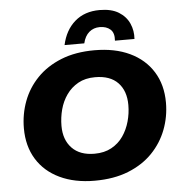

<svg xmlns="http://www.w3.org/2000/svg" viewBox="-55 -830 836 892"><g transform="rotate(-5 363.5 -384.0)"><path d="M351 10Q258 10 188.5 -23Q119 -56 81.5 -117Q44 -178 44 -261Q44 -327 66.5 -387Q89 -447 134 -493.5Q179 -540 246 -567Q313 -594 402 -594Q497 -594 566.5 -561Q636 -528 674 -467Q712 -406 712 -323Q712 -257 689 -197Q666 -137 621 -90.5Q576 -44 508.5 -17Q441 10 351 10ZM361 -115Q407 -115 440.5 -133.5Q474 -152 495 -182.5Q516 -213 526.5 -250.5Q537 -288 537 -327Q537 -393 500.5 -431Q464 -469 394 -469Q348 -469 315 -450.5Q282 -432 260.5 -401.5Q239 -371 229 -333.5Q219 -296 219 -257Q219 -192 256 -153.5Q293 -115 361 -115ZM266 -630Q281 -699 326.5 -738.5Q372 -778 442 -778Q497 -778 531 -757Q565 -736 580 -702Q595 -668 592 -630H501Q504 -666 485.5 -682.5Q467 -699 436 -699Q407 -699 386.5 -681.5Q366 -664 358 -630Z"/></g></svg>

Font: Rokkitt SemiBold ExtraBold
Style: Italic
Weight: 800
Italic angle: -9°
Version: Version 3.103